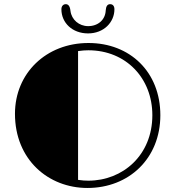

<svg xmlns="http://www.w3.org/2000/svg" viewBox="-20 -910 857 939"><path d="M53.2 -353.5C53.2 -129.4 216.3 9.3 407.7 9.3C610.4 9.3 764.2 -134.8 764.2 -346.7C764.2 -558.1 615.7 -699.7 412.6 -699.7C206.1 -699.7 53.2 -552.2 53.2 -353.5ZM361.8 -30.3V-660.2C381.3 -663.1 398.9 -664.1 412.1 -664.1C596.7 -664.1 725.1 -526.9 725.1 -346.7C725.1 -150.9 580.6 -26.4 412.1 -26.4C398.4 -26.4 380.4 -27.3 361.8 -30.3ZM410.6 -746.6C487.8 -746.6 539.6 -801.3 539.6 -864.7C539.6 -879.9 532.2 -889.6 518.6 -889.6C505.4 -889.6 498.5 -879.4 497.1 -859.4C495.1 -813 459.5 -782.2 411.1 -782.2C366.7 -782.2 330.1 -813.5 324.7 -856.4C322.3 -879.9 314 -889.6 301.8 -889.6C289.1 -889.6 280.3 -879.9 280.3 -864.7C280.3 -798.3 334 -746.6 410.6 -746.6Z"/></svg>

Font: Limelight
Style: Regular
Weight: 400
Designer: Nicole Fally
Foundry: Nicole Fally
Version: Version 1.002